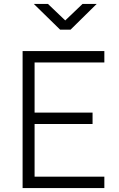

<svg xmlns="http://www.w3.org/2000/svg" viewBox="-20 -957 607 977"><path d="M95 0H511V-58H156V-326H451V-384H156V-639H511V-697H95ZM472 -937H400L312 -853L224 -937H152L286 -806H339Z"/></svg>

Font: TitilliumText22L
Style: 250 wt
Weight: 300
Designer: Campivisivi
Foundry: Campivisivi
Version: 1.000